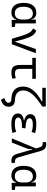

<svg xmlns="http://www.w3.org/2000/svg" viewBox="1542 -2324 1017 4142"><g transform="rotate(90 2051.0 -253.5)"><path d="M249.5 9.8Q150.9 9.8 96.7 -58.3Q42.5 -126.5 42.5 -253.9Q42.5 -384.3 97.9 -455.8Q153.3 -527.3 253.9 -527.3Q316.4 -527.3 351.1 -500.2Q385.7 -473.1 393.6 -422.4H401.4V-517.6H485.8V-75.2L563 -65.4V0L411.1 4.9L405.3 -95.2H396Q389.2 -47.4 350.6 -18.8Q312 9.8 249.5 9.8ZM401.4 -225.1V-292.5Q401.4 -370.6 367.7 -412.1Q334 -453.6 270 -453.6Q201.2 -453.6 163.8 -401.6Q126.5 -349.6 126.5 -253.9Q126.5 -64 267.1 -64Q332.5 -64 366.9 -105.5Q401.4 -147 401.4 -225.1Z M817.9 0 753.4 -210.9Q723.6 -310.1 688.5 -372.6Q653.3 -435.1 592.8 -458L640.6 -527.3Q709.5 -502 751 -437.5Q792.5 -373 820.8 -271L876 -71.8H881.8L1039.1 -517.6H1128.9L934.6 0Z M1538.6 9.8Q1455.6 9.8 1418.5 -35.6Q1381.3 -81.1 1381.3 -181.2V-440.9H1229.5V-517.6H1680.7V-440.9H1465.8V-184.1Q1465.8 -122.6 1486.8 -94.7Q1507.8 -66.9 1569.3 -66.9Q1608.4 -66.9 1667.5 -85.4L1677.7 -10.3Q1609.9 9.8 1538.6 9.8Z M2132.3 234.4 2094.2 162.6Q2198.2 132.3 2198.2 71.3Q2198.2 12.7 2113.8 9.8Q1984.4 6.8 1916 -58.1Q1847.7 -123 1847.7 -245.1Q1847.7 -473.1 2168.9 -645.5V-657.2H1875V-732.4H2279.3V-657.2Q2099.6 -541 2015.6 -442.9Q1931.6 -344.7 1931.6 -250Q1931.6 -162.6 1983.9 -116.2Q2036.1 -69.8 2135.3 -66.9Q2282.2 -63 2282.2 71.3Q2282.2 194.8 2132.3 234.4Z M2649.4 9.8Q2428.7 9.8 2428.7 -133.3Q2428.7 -236.8 2574.2 -257.8V-267.6Q2443.4 -301.8 2443.4 -399.9Q2443.4 -527.3 2657.2 -527.3Q2793 -527.3 2852.5 -499L2826.2 -425.8Q2757.8 -452.6 2668 -452.6Q2530.8 -452.6 2530.8 -380.4Q2530.8 -302.2 2750 -293.5L2740.2 -219.7H2723.6Q2516.1 -219.7 2516.1 -138.2Q2516.1 -64.9 2653.3 -64.9Q2713.9 -64.9 2753.7 -73.7Q2793.5 -82.5 2824.7 -91.3L2847.7 -13.7Q2809.1 -2.9 2759.3 3.4Q2709.5 9.8 2649.4 9.8Z M3451.2 9.8Q3390.6 9.8 3355 -17.3Q3319.3 -44.4 3299.3 -114.3L3204.6 -441.4L3191.4 -437.5Q3204.1 -375.5 3183.6 -324.2L3055.7 0H2966.3L3182.1 -520L3162.1 -589.4Q3149.9 -631.8 3130.4 -648.7Q3110.8 -665.5 3079.6 -665.5Q3073.2 -665.5 3066.7 -665Q3060.1 -664.6 3051.8 -662.1L3041.5 -736.3Q3064.9 -742.2 3089.4 -742.2Q3147.9 -742.2 3182.1 -716.6Q3216.3 -690.9 3235.4 -625L3372.6 -147.9Q3385.3 -103 3406.2 -85Q3427.2 -66.9 3460.9 -66.9Q3472.2 -66.9 3489.3 -70.3L3499 3.9Q3475.6 9.8 3451.2 9.8Z M3765.1 9.8Q3666.5 9.8 3612.3 -58.3Q3558.1 -126.5 3558.1 -253.9Q3558.1 -384.3 3613.5 -455.8Q3668.9 -527.3 3769.5 -527.3Q3832 -527.3 3866.7 -500.2Q3901.4 -473.1 3909.2 -422.4H3917V-517.6H4001.5V-75.2L4078.6 -65.4V0L3926.8 4.9L3920.9 -95.2H3911.6Q3904.8 -47.4 3866.2 -18.8Q3827.6 9.8 3765.1 9.8ZM3917 -225.1V-292.5Q3917 -370.6 3883.3 -412.1Q3849.6 -453.6 3785.6 -453.6Q3716.8 -453.6 3679.4 -401.6Q3642.1 -349.6 3642.1 -253.9Q3642.1 -64 3782.7 -64Q3848.1 -64 3882.6 -105.5Q3917 -147 3917 -225.1Z"/></g></svg>

Font: Cascadia Code NF SemiLight
Style: Regular
Weight: 350
Monospace: yes
Designer: Aaron Bell
Foundry: Saja Typeworks
Version: Version 2404.023; ttfautohint (v1.8.4)